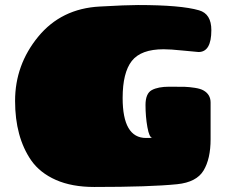

<svg xmlns="http://www.w3.org/2000/svg" viewBox="-20 -734 921 764"><path d="M631 -538Q541 -538 504.5 -491.5Q468 -445 468 -344Q468 -185 561 -185Q580 -185 586 -186Q574 -186 566.5 -228Q559 -270 559 -316Q559 -362 584 -375.5Q609 -389 653.5 -389Q698 -389 715.5 -388.5Q733 -388 755.5 -384.5Q778 -381 790 -374Q818 -358 818 -326V-180Q818 -102 790 -55.5Q762 -9 685 -1Q577 10 355 10Q266 10 202.5 -18Q139 -46 104 -96Q40 -189 40 -332.5Q40 -476 132 -588Q224 -700 377 -708Q482 -714 529 -714Q700 -714 772 -693Q821 -679 821 -614Q821 -527 770 -527Q754 -528 706 -533Q658 -538 631 -538Z"/></svg>

Font: Chango
Style: Regular
Weight: 400
Designer: Manuel Lupez
Foundry: Fontstage
Version: Version 1.001